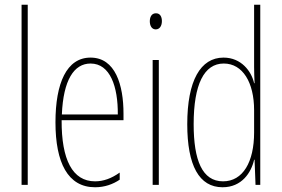

<svg xmlns="http://www.w3.org/2000/svg" viewBox="-20 -780 1188 810"><path d="M97 0V-760H71V0Z M362 -537C261 -537 214 -429 214 -264C214 -94 266 10 381 10C422 10 457 -3 485 -22V-52C450 -27 416 -15 381 -15C286 -15 239 -106 240 -273H501V-301C501 -421 467 -537 362 -537ZM362 -512C445 -512 478 -414 477 -297H241C247 -442 292 -512 362 -512Z M638 -724C618 -724 612 -706 612 -690C612 -672 620 -656 637 -656C653 -656 663 -670 663 -691C663 -707 657 -724 638 -724ZM650 -527H624V0H650Z M919 10C1000 10 1040 -52 1052 -106H1054L1058 0H1078V-760H1052V-497C1052 -475 1053 -454 1054 -429H1052C1041 -479 998 -537 923 -537C826 -537 770 -440 770 -256C770 -82 820 10 919 10ZM921 -15C833 -15 797 -104 797 -256C797 -424 841 -512 924 -512C1004 -512 1052 -432 1052 -315V-221C1052 -97 1005 -15 921 -15Z"/></svg>

Font: Noto Sans Myanmar ExtraCondensed Thin
Style: Regular
Weight: 100
Width: 2
Designer: Monotype Design Team
Foundry: Monotype Imaging Inc.
Version: Version 2.107